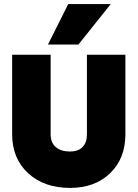

<svg xmlns="http://www.w3.org/2000/svg" viewBox="-20 -920 679 948"><path d="M526.9 -899.9 367.2 -700.2H216.8L316.9 -899.9ZM40 -649.9H230V-256.8Q230 -216.3 255.1 -194.1Q280.3 -171.9 326.2 -171.9Q366.2 -171.9 387.7 -194.1Q409.2 -216.3 409.2 -256.8V-649.9H599.1V-256.8Q599.1 -137.7 523.9 -64.9Q448.7 7.8 326.2 7.8Q197.3 7.8 118.7 -64.9Q40 -137.7 40 -256.8Z"/></svg>

Font: Overused Grotesk Black
Style: Regular
Weight: 900
Version: Version 0.002